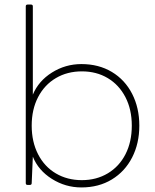

<svg xmlns="http://www.w3.org/2000/svg" viewBox="-20 -798 678 842"><path d="M111 13H101Q93 13 93 5V-770Q93 -778 101 -778H116Q124 -778 124 -770V-383Q149 -443 208 -480Q267 -517 337 -517Q413 -517 470.5 -482.5Q528 -448 559.5 -386.5Q591 -325 591 -247Q591 -169 559.5 -107.5Q528 -46 470.5 -11Q413 24 337 24Q267 24 207.5 -13.5Q148 -51 124 -111L119 5Q119 13 111 13ZM558 -247Q558 -318 530 -372Q502 -426 452.5 -455.5Q403 -485 339 -485Q275 -485 225 -455.5Q175 -426 147 -372Q119 -318 119 -247Q119 -176 147 -121.5Q175 -67 225 -37.5Q275 -8 339 -8Q403 -8 453 -38Q503 -68 530.5 -122Q558 -176 558 -247Z"/></svg>

Font: LINE Seed JP_TTF Thin
Style: Regular
Weight: 250
Designer: LY Corporation & Fontrix & Fontworks
Version: Version 1.008